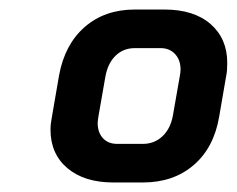

<svg xmlns="http://www.w3.org/2000/svg" viewBox="-20 -726 497 403"><path d="M86 -454Q86 -466 89 -481L104 -568Q116 -633 158 -669.5Q200 -706 263 -706H325Q387 -706 422 -675.5Q457 -645 457 -594Q457 -577 455 -568L440 -481Q429 -416 386.5 -379.5Q344 -343 280 -343H218Q157 -343 121.5 -373Q86 -403 86 -454ZM280 -424Q304 -424 321 -440Q338 -456 343 -484L357 -564Q359 -574 359 -580Q359 -600 347.5 -612.5Q336 -625 317 -625H263Q239 -625 222.5 -609Q206 -593 201 -564L187 -484Q185 -472 185 -468Q185 -448 196 -436Q207 -424 226 -424Z"/></svg>

Font: Bai Jamjuree SemiBold
Style: Italic
Weight: 600
Italic angle: -10°
Version: Version 1.000; ttfautohint (v1.6)